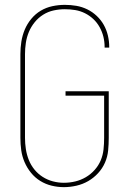

<svg xmlns="http://www.w3.org/2000/svg" viewBox="-20 -763 540 791"><path d="M243 8Q218 8 193 2Q168 -4 146 -17.5Q124 -31 107.5 -51.5Q91 -72 81 -95.5Q71 -119 67.5 -144Q64 -169 64 -195V-540Q64 -566 68 -591.5Q72 -617 82 -641Q92 -665 109 -685.5Q126 -706 148 -719Q170 -732 195.5 -737.5Q221 -743 247 -743Q271 -743 294.5 -739Q318 -735 339.5 -724.5Q361 -714 378.5 -697.5Q396 -681 407.5 -660.5Q419 -640 424.5 -616.5Q430 -593 430 -570Q430 -569 430 -568.5Q430 -568 430 -567H411Q411 -568 411 -568.5Q411 -569 411 -569Q411 -591 406 -611.5Q401 -632 390.5 -651Q380 -670 364.5 -684.5Q349 -699 330 -708.5Q311 -718 290 -721.5Q269 -725 247 -725Q224 -725 201 -720Q178 -715 158 -702.5Q138 -690 123 -671.5Q108 -653 99 -631.5Q90 -610 86.5 -586.5Q83 -563 83 -540V-195Q83 -172 86.5 -149Q90 -126 98.5 -104.5Q107 -83 121.5 -65Q136 -47 155.5 -34.5Q175 -22 197.5 -16Q220 -10 243 -10Q267 -10 290 -15.5Q313 -21 333.5 -33Q354 -45 370 -63Q386 -81 395 -102.5Q404 -124 406.5 -147.5Q409 -171 409 -195V-369H250V-387H428V-195Q428 -169 425.5 -143Q423 -117 412.5 -93Q402 -69 384 -49.5Q366 -30 343.5 -17Q321 -4 295 2Q269 8 243 8Z"/></svg>

Font: iosevka_custom_sans_ss08 Thin
Style: Regular
Weight: 100
Designer: Belleve Invis
Foundry: Belleve Invis
Version: Version 10.3.0; ttfautohint (v1.8.3)